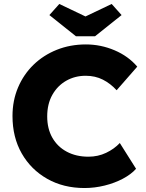

<svg xmlns="http://www.w3.org/2000/svg" viewBox="-20 -938 734 968"><path d="M406 10Q300 10 218 -36.5Q136 -83 89.5 -164.5Q43 -246 43 -353Q43 -431 71 -497Q99 -563 149 -611.5Q199 -660 266.5 -687Q334 -714 413 -714Q488 -714 557.5 -684.5Q627 -655 672 -602L568 -483Q537 -517 498.5 -536.5Q460 -556 412 -556Q358 -556 314 -531Q270 -506 244 -460Q218 -414 218 -351Q218 -289 244 -243.5Q270 -198 317 -173Q364 -148 426 -148Q474 -148 515 -167.5Q556 -187 584 -217L666 -87Q641 -59 599.5 -37Q558 -15 507.5 -2.5Q457 10 406 10ZM363 -755 229 -862 279 -918 411 -855 543 -918 593 -862 459 -755Z"/></svg>

Font: Lexend
Style: Bold
Weight: 700
Designer: Bonnie Shaver-Troup, Thomas Jockin
Foundry: Lexend
Version: Version 1.007; ttfautohint (v1.8.3)